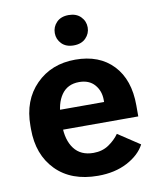

<svg xmlns="http://www.w3.org/2000/svg" viewBox="-84 -804 729 884"><g transform="rotate(-10 280.5 -362.0)"><path d="M35.6 -250V-265.6Q35.6 -385 107.5 -457.5Q179.4 -530 291.3 -530Q403.8 -530 468 -462Q532.2 -394 532.2 -274.2V-222.2H134.5V-314.9H388.7V-323.7Q388.9 -366.5 363.4 -395.9Q337.9 -425.3 291 -425.3Q236.6 -425.3 208.3 -384.6Q179.9 -344 179.9 -273.4V-242.4Q179.9 -173.6 210.4 -133.1Q241 -92.5 300.5 -92.5Q341.8 -92.5 372.1 -113Q402.3 -133.5 421.1 -160.2L522.9 -93Q498.5 -46.4 440.3 -15.7Q382.1 14.9 303.2 14.9Q178.2 14.9 106.9 -57.7Q35.6 -130.4 35.6 -250ZM220.2 -666.5Q220.2 -695.6 240.6 -716.6Q261 -737.5 297.1 -737.5Q332.8 -737.5 353.4 -716.6Q374 -695.6 374 -666.5Q374 -637.7 353.4 -616.7Q332.8 -595.7 296.9 -595.7Q260.7 -595.7 240.5 -616.7Q220.2 -637.7 220.2 -666.5Z"/></g></svg>

Font: RobotoFlex
Style: Regular
Weight: 400
Designer: Berlow after Robertson
Foundry: Google
Version: Version 2.136